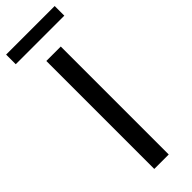

<svg xmlns="http://www.w3.org/2000/svg" viewBox="-303 -879 894 894"><g transform="rotate(-45 144.0 -432.0)"><path d="M190.9 -710.9V0H95.7V-710.9ZM304.2 -864.3V-800.8H-15.6V-864.3Z"/></g></svg>

Font: Bert Sans Medium
Style: Regular
Weight: 500
Designer: Christian Robertson, Adam Twardoch, & Cristiano Sobral
Foundry: Google
Version: Version 12.135;January 10, 2020;FontCreator 12.0.0.2547 64-b